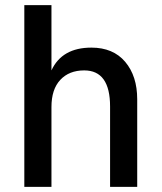

<svg xmlns="http://www.w3.org/2000/svg" viewBox="-20 -730 631 750"><path d="M75 0V-710H181V-455Q222 -544 337 -544Q422 -544 469 -488.5Q516 -433 516 -342V0H410V-314Q410 -455 309 -455Q250 -455 215.5 -418Q181 -381 181 -312V0Z"/></svg>

Font: Txt Sans Medium
Style: Regular
Weight: 500
Designer: Open Source
Foundry: XRLN
Version: Version 1.0